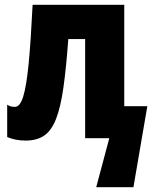

<svg xmlns="http://www.w3.org/2000/svg" viewBox="-20 -573 637 796"><path d="M495.1 -132.8H590.8L533.2 203.1H378.9L433.1 0H333V-411.1H263.2Q254.4 -291 242.9 -210Q231.4 -128.9 212.6 -80.6Q193.8 -32.2 163.6 -11.2Q133.3 9.8 86.9 9.8Q43.5 9.8 9.8 -4.9V-139.2Q22 -129.9 42 -129.9Q63 -129.9 76.4 -173.3Q89.8 -216.8 98.9 -310.3Q107.9 -403.8 115.2 -553.2H495.1Z"/></svg>

Font: Open Sans Condensed ExtraBold
Style: Regular
Weight: 800
Width: 3
Designer: Monotype Design Team
Foundry: Monotype Imaging Inc.
Version: Version 3.000; ttfautohint (v1.8.4)